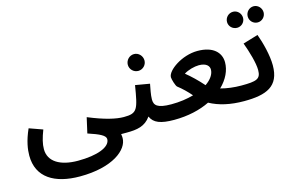

<svg xmlns="http://www.w3.org/2000/svg" viewBox="-106 -933 2232 1435"><g transform="rotate(-15 1010.5 -215.5)"><path d="M28 -17C28 153 160 231 355 231C609 231 736 127 736 36C736 26 735 18 733 5H776C819 5 845 -22 845 -56C845 -88 828 -113 786 -113C726 -113 640 -133 517 -184L490 -65C581 -35 623 -14 623 14C623 75 521 114 371 114C235 114 146 62 146 -35C146 -76 157 -119 180 -179L76 -216C37 -129 28 -64 28 -17Z M980 -418C1015 -418 1044 -447 1044 -482C1044 -518 1015 -548 980 -548C944 -548 915 -518 915 -482C915 -447 944 -418 980 -418ZM1213 -56C1213 -88 1196 -113 1155 -113C1043 -113 1022 -141 1022 -186C1022 -221 1033 -270 1039 -303L928 -322C898 -140 891 -113 786 -113L776 5C857 5 919 -5 964 -69C987 -16 1039 5 1145 5C1188 5 1213 -22 1213 -56Z M1754 -56C1754 -88 1736 -113 1695 -113C1639 -113 1584 -120 1536 -133C1592 -187 1622 -251 1622 -313C1622 -389 1564 -448 1444 -448C1323 -448 1202 -362 1202 -309C1202 -293 1218 -239 1229 -230C1262 -205 1299 -169 1327 -136C1278 -122 1220 -113 1153 -113L1143 5C1252 5 1346 -17 1421 -54C1492 -15 1580 5 1685 5C1728 5 1754 -22 1754 -56ZM1310 -308C1342 -329 1393 -342 1426 -342C1486 -342 1506 -314 1506 -288C1506 -253 1482 -216 1437 -185C1396 -232 1350 -276 1310 -308Z M1936 -537C1969 -537 1997 -565 1997 -599C1997 -633 1969 -662 1936 -662C1901 -662 1874 -633 1874 -599C1874 -565 1901 -537 1936 -537ZM1777 -538C1810 -538 1838 -565 1838 -599C1838 -634 1810 -662 1777 -662C1742 -662 1714 -634 1714 -599C1714 -565 1742 -538 1777 -538ZM1685 5C1858 5 1961 -35 1961 -199C1961 -276 1934 -380 1909 -447L1792 -412C1819 -339 1846 -247 1846 -193C1846 -123 1813 -113 1695 -113Z"/></g></svg>

Font: Noto Sans Arabic UI Semi
Style: Regular
Weight: 600
Designer: Nadine Chahine - Monotype Design Team
Foundry: Monotype Imaging Inc.
Version: Version 1.900